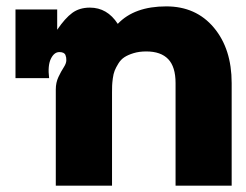

<svg xmlns="http://www.w3.org/2000/svg" viewBox="-20 -585 776 605"><path d="M189 -395Q189 -400.4 188.5 -403.6Q188 -406.7 186.3 -411.4Q184.6 -416 179.7 -418.5Q174.8 -420.9 167 -420.9Q150.4 -420.9 140.1 -399.4Q129.9 -377.9 134.8 -338.9H28.8V-555.2H160.2V-491.2Q185.1 -527.8 207.8 -544.4Q230.5 -561 263.2 -561Q317.9 -561 351.1 -509.8Q403.3 -564.9 503.9 -564.9Q597.7 -564.9 653.8 -498Q710 -431.2 710 -323.2V0H533.2V-323.2Q533.2 -374.5 510 -398.7Q486.8 -422.9 440.9 -422.9Q418.5 -422.9 400.9 -417.5Q383.3 -412.1 372.1 -404.8Q360.8 -397.5 353 -384.8Q345.2 -372.1 341.3 -362.3Q337.4 -352.5 335.4 -337.4Q333.5 -322.3 333.3 -314.7Q333 -307.1 333 -293.9Q333 -292 333 -291V0H155.8V-303.2Q155.8 -324.7 164.1 -342.3Q172.4 -359.9 180.7 -372.6Q189 -385.3 189 -395Z"/></svg>

Font: LT Superior Black
Style: Regular
Weight: 900
Designer: Daniel Lyons
Foundry: LyonsType
Version: Version 2.005